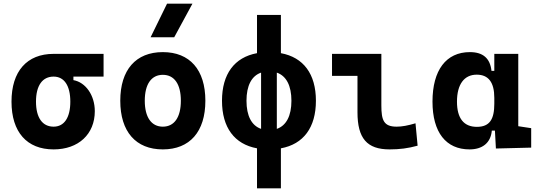

<svg xmlns="http://www.w3.org/2000/svg" viewBox="-20 -815 2970 1060"><path d="M275.9 9.8C413.1 9.8 503.4 -74.2 503.4 -201.2C503.4 -289.1 452.6 -360.8 385.3 -372.6V-392.1H551.8V-517.6H275.9C128.4 -517.6 43.5 -421.4 43.5 -253.9C43.5 -85.9 128.4 9.8 275.9 9.8ZM275.9 -115.7C213.9 -115.7 178.7 -165.5 178.7 -253.9C178.7 -342.3 213.9 -392.1 275.9 -392.1C334.5 -392.1 368.2 -342.3 368.2 -253.9C368.2 -165.5 334.5 -115.7 275.9 -115.7Z M878.9 9.8C1027.8 9.8 1113.8 -87.9 1113.8 -258.8C1113.8 -429.7 1027.8 -527.3 878.9 -527.3C730 -527.3 644 -429.7 644 -258.8C644 -87.9 730 9.8 878.9 9.8ZM878.9 -115.7C815.9 -115.7 779.3 -167.5 779.3 -258.8C779.3 -350.6 815.9 -401.9 878.9 -401.9C942.4 -401.9 978.5 -350.6 978.5 -258.8C978.5 -167.5 942.4 -115.7 878.9 -115.7ZM811.5 -609.4H941.9L1042.5 -794.9H902.3Z M1398.9 224.6H1530.8V3.9C1655.3 -19 1724.1 -110.8 1724.1 -258.8C1724.1 -406.7 1655.3 -498.5 1530.8 -521.5V-732.4H1398.9V-521.5C1274.4 -498.5 1205.6 -406.7 1205.6 -258.8C1205.6 -110.8 1274.4 -19 1398.9 3.9ZM1421.4 -103.5C1369.1 -121.6 1340.8 -175.3 1340.8 -258.8C1340.8 -342.3 1369.1 -396 1421.4 -414.1ZM1508.3 -414.1C1560.5 -396 1588.9 -342.3 1588.9 -258.8C1588.9 -175.3 1560.5 -121.6 1508.3 -103.5Z M2130.9 9.8C2186.5 9.8 2232.4 3.9 2285.6 -10.7L2273.9 -134.3C2231 -121.6 2199.2 -115.7 2169.9 -115.7C2098.6 -115.7 2085.4 -150.9 2085.4 -232.9V-517.6H1813V-396H1953.6V-195.3C1953.6 -51.8 2005.4 9.8 2130.9 9.8Z M2572.3 9.8C2642.1 9.8 2689 -24.9 2695.3 -93.8H2712.4L2717.8 4.9L2912.6 0V-107.4L2841.3 -118.2V-517.6H2709V-423.8H2693.4C2686 -493.2 2646.5 -527.3 2574.2 -527.3C2442.9 -527.3 2367.7 -427.7 2367.7 -253.9C2367.7 -84 2442.4 9.8 2572.3 9.8ZM2709 -242.7C2709 -157.2 2684.1 -114.7 2612.8 -114.7C2540.5 -114.7 2502.9 -161.6 2502.9 -253.9C2502.9 -349.1 2542.5 -402.8 2611.8 -402.8C2676.8 -402.8 2709 -360.4 2709 -274.9Z"/></svg>

Font: Cascadia Code
Style: Bold
Weight: 700
Monospace: yes
Designer: Aaron Bell
Foundry: Saja Typeworks
Version: Version 2404.023